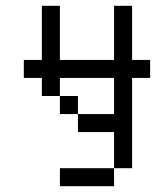

<svg xmlns="http://www.w3.org/2000/svg" viewBox="-20 -520 540 665"><path d="M500 -250V-312.5H437.5V-500H375V-312.5H187.5V-500H125V-312.5H62.5V-250H125V-187.5H187.5V-125H250V-62.5H375Q375 -62.5 375 62.5H187.5V125H375V62.5H437.5V-250ZM250 -125V-187.5H187.5V-250H375Q375 -250 375 -125Z"/></svg>

Font: CalcUnifontExMono
Style: Regular
Weight: 500
Version: Version 15.0.06